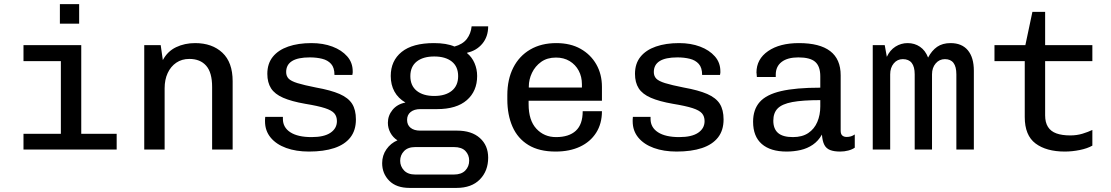

<svg xmlns="http://www.w3.org/2000/svg" viewBox="-20 -732 5440 940"><path d="M278 0V-432.8H95V-511H377.8V0ZM95 0V-76.8H551.2V0ZM273.2 -616.2V-711.8H367.5V-616.2Z M686.2 0V-511H766.8L777.2 -437.8Q800.2 -481 842.2 -501Q884.2 -521 935.2 -521Q1018.5 -521 1068.8 -473.9Q1119 -426.8 1119 -334.5V0H1018.5V-306Q1018.5 -377.5 989.2 -410.5Q960 -443.5 907 -443.5Q870.2 -443.5 843 -425Q815.8 -406.5 800.9 -374.2Q786 -342 786 -299.8V0Z M1492.5 10Q1429.5 10 1381 -7.6Q1332.5 -25.2 1305 -58.5Q1277.5 -91.8 1277.5 -138Q1277.5 -140.8 1277.5 -146.8Q1277.5 -152.8 1278.5 -160H1365V-149.8Q1365 -108 1401.5 -84.4Q1438 -60.8 1505.5 -60.8Q1566.8 -60.8 1598.1 -82.1Q1629.5 -103.5 1629.5 -139Q1629.5 -162 1616.9 -176.9Q1604.2 -191.8 1570.8 -202.6Q1537.2 -213.5 1474.2 -223.8Q1407.2 -235.5 1366.2 -253.4Q1325.2 -271.2 1307 -299.6Q1288.8 -328 1288.8 -370.5Q1288.8 -420.5 1315.6 -453.9Q1342.5 -487.2 1391.1 -504.1Q1439.8 -521 1504.8 -521Q1562 -521 1607.4 -503.9Q1652.8 -486.8 1679.8 -456.1Q1706.8 -425.5 1706.8 -383Q1706.8 -380.2 1706.8 -376.1Q1706.8 -372 1705 -365.2H1617.5Q1617.5 -400.8 1601 -419.1Q1584.5 -437.5 1557.1 -444.2Q1529.8 -451 1496.5 -451Q1381 -451 1381 -379.2Q1381 -359.8 1392.9 -347.2Q1404.8 -334.8 1436.4 -325Q1468 -315.2 1527.2 -303.5Q1599.8 -290.5 1642.5 -271.9Q1685.2 -253.2 1703.9 -223.8Q1722.5 -194.2 1722.5 -147.2Q1722.5 -93.8 1695.2 -59Q1668 -24.2 1616.6 -7.1Q1565.2 10 1492.5 10Z M1985.2 188Q1920.5 188 1885.8 153Q1851 118 1851 66.8Q1851 28.8 1871.9 -1.1Q1892.8 -31 1925.8 -45Q1903.8 -59 1891.4 -81.9Q1879 -104.8 1879 -130.8Q1879 -166.2 1901.9 -194.2Q1924.8 -222.2 1965 -230Q1929.2 -250.8 1911.1 -283.9Q1893 -317 1893 -360Q1893 -434.5 1946.5 -477.8Q2000 -521 2104.5 -521Q2166.5 -521 2205 -504.2Q2245.2 -515 2265.4 -541.2Q2285.5 -567.5 2289 -603H2370Q2370 -552.5 2341.4 -518.1Q2312.8 -483.8 2267.2 -474L2267 -471.5Q2290.5 -452.5 2303.2 -423Q2316 -393.5 2316 -360Q2316 -285.8 2265.6 -241.8Q2215.2 -197.8 2119.5 -197.8H2037.5Q2008.2 -197.8 1990.6 -183.8Q1973 -169.8 1973 -145Q1973 -120.2 1990.1 -106.4Q2007.2 -92.5 2036.8 -92.5H2217.8Q2289 -92.5 2329.5 -56.2Q2370 -20 2370 40Q2370 104.8 2329.4 146.4Q2288.8 188 2215 188ZM2013.2 122.5H2202.2Q2238.8 122.5 2257.9 102.9Q2277 83.2 2277 54.2Q2277 26.5 2258.6 7.2Q2240.2 -12 2202.2 -12H2013.2Q1977 -12 1958.1 7.8Q1939.2 27.5 1939.2 55.2Q1939.2 82.2 1958.1 102.4Q1977 122.5 2013.2 122.5ZM2106 -262.2Q2160.5 -262.2 2191.8 -287.4Q2223 -312.5 2223 -359.2Q2223 -406 2191.8 -430.8Q2160.5 -455.5 2106 -455.5Q2051.5 -455.5 2020.2 -430.8Q1989 -406 1989 -359.2Q1989 -312.5 2020.2 -287.4Q2051.5 -262.2 2106 -262.2Z M2700 10Q2619.5 10 2567 -22Q2514.5 -54 2489.1 -111.8Q2463.8 -169.5 2463.8 -245V-266Q2463.8 -343.5 2492.9 -400.8Q2522 -458 2575.9 -489.5Q2629.8 -521 2703.5 -521Q2772.8 -521 2822.5 -492.9Q2872.2 -464.8 2899.6 -416.6Q2927 -368.5 2927 -306.5V-238.8H2568V-221.8Q2568 -142.8 2606 -101.8Q2644 -60.8 2702.2 -60.8Q2765.5 -60.8 2799.1 -91.8Q2832.8 -122.8 2832.8 -187.5H2927Q2927 -126.5 2898.6 -82Q2870.2 -37.5 2819.5 -13.8Q2768.8 10 2700 10ZM2569 -303.5H2829V-319.2Q2829 -356.8 2813.2 -386.1Q2797.5 -415.5 2768.9 -432.9Q2740.2 -450.2 2702 -450.2Q2659 -450.2 2629.5 -429.1Q2600 -408 2584.5 -375.4Q2569 -342.8 2569 -308.5Z M3292.5 10Q3229.5 10 3181 -7.6Q3132.5 -25.2 3105 -58.5Q3077.5 -91.8 3077.5 -138Q3077.5 -140.8 3077.5 -146.8Q3077.5 -152.8 3078.5 -160H3165V-149.8Q3165 -108 3201.5 -84.4Q3238 -60.8 3305.5 -60.8Q3366.8 -60.8 3398.1 -82.1Q3429.5 -103.5 3429.5 -139Q3429.5 -162 3416.9 -176.9Q3404.2 -191.8 3370.8 -202.6Q3337.2 -213.5 3274.2 -223.8Q3207.2 -235.5 3166.2 -253.4Q3125.2 -271.2 3107 -299.6Q3088.8 -328 3088.8 -370.5Q3088.8 -420.5 3115.6 -453.9Q3142.5 -487.2 3191.1 -504.1Q3239.8 -521 3304.8 -521Q3362 -521 3407.4 -503.9Q3452.8 -486.8 3479.8 -456.1Q3506.8 -425.5 3506.8 -383Q3506.8 -380.2 3506.8 -376.1Q3506.8 -372 3505 -365.2H3417.5Q3417.5 -400.8 3401 -419.1Q3384.5 -437.5 3357.1 -444.2Q3329.8 -451 3296.5 -451Q3181 -451 3181 -379.2Q3181 -359.8 3192.9 -347.2Q3204.8 -334.8 3236.4 -325Q3268 -315.2 3327.2 -303.5Q3399.8 -290.5 3442.5 -271.9Q3485.2 -253.2 3503.9 -223.8Q3522.5 -194.2 3522.5 -147.2Q3522.5 -93.8 3495.2 -59Q3468 -24.2 3416.6 -7.1Q3365.2 10 3292.5 10Z M3831 10Q3752 10 3709.5 -27.1Q3667 -64.2 3667 -136Q3667 -195.8 3699.4 -232.5Q3731.8 -269.2 3804.1 -286Q3876.5 -302.8 3996 -302.8V-358.5Q3996 -407.2 3971.2 -429.1Q3946.5 -451 3888.5 -451Q3835.8 -451 3806.9 -428.9Q3778 -406.8 3778 -366.5V-355H3685.5Q3684.2 -370.8 3683.8 -375.9Q3683.2 -381 3683.2 -380.1Q3683.2 -379.2 3683.4 -377Q3683.5 -374.8 3683.5 -376.5Q3683.5 -442.5 3740.4 -481.8Q3797.2 -521 3891.5 -521Q3993 -521 4044.4 -481.8Q4095.8 -442.5 4095.8 -363.2V-92.2Q4095.8 -75.5 4103.8 -68.5Q4111.8 -61.5 4125.2 -61.5Q4147.8 -61.5 4164.8 -73.8V-9Q4152 0 4132.9 5Q4113.8 10 4093.2 10Q4063.2 10 4044.1 2.5Q4025 -5 4015.8 -22.9Q4006.5 -40.8 4004 -73.2Q3986.5 -42 3959.6 -23.6Q3932.8 -5.2 3899.8 2.4Q3866.8 10 3831 10ZM3862 -60.8Q3907.5 -60.8 3937.1 -80.6Q3966.8 -100.5 3981.4 -134.9Q3996 -169.2 3996 -211V-241.8Q3909.5 -241.8 3859.2 -232.4Q3809 -223 3787.5 -201.2Q3766 -179.5 3766 -141Q3766 -101.2 3789.2 -81Q3812.5 -60.8 3862 -60.8Z M4252.8 0V-511H4311.5L4321.8 -453.8Q4336.8 -486.5 4364.1 -503.8Q4391.5 -521 4423.5 -521Q4457.8 -521 4484.1 -503Q4510.5 -485 4523.8 -450.2Q4541.8 -484.5 4568.1 -502.8Q4594.5 -521 4633.8 -521Q4689.2 -521 4718.5 -485.8Q4747.8 -450.5 4747.8 -385.5V0H4662.2V-368Q4662.2 -442.5 4606.2 -442.5Q4579 -442.5 4561 -421.5Q4543 -400.5 4543 -368V0H4458.2V-368Q4458.2 -442.5 4400 -442.5Q4373 -442.5 4355.6 -421.5Q4338.2 -400.5 4338.2 -368V0Z M5193 10Q5102.8 10 5049.9 -29.5Q4997 -69 4997 -159V-432.8H4848.8V-511H5000L5034.5 -674H5096.8V-511H5328V-432.8H5096.8V-167Q5096.8 -132.8 5110.6 -110.8Q5124.5 -88.8 5151.9 -78.9Q5179.2 -69 5220 -69Q5252 -69 5279.6 -77.4Q5307.2 -85.8 5328 -95.8V-19Q5303.8 -5.2 5266.6 2.4Q5229.5 10 5193 10Z"/></svg>

Font: Chivo Mono Medium
Style: Regular
Weight: 500
Monospace: yes
Designer: Hector Gatti
Foundry: Omnibus-Type
Version: Version 1.008